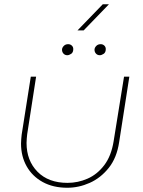

<svg xmlns="http://www.w3.org/2000/svg" viewBox="-20 -871 674 904"><path d="M589 -510 541 -202Q530 -128 492 -80.5Q454 -33 402.5 -10Q351 13 297 13Q230 13 181 -14Q132 -41 105.5 -88Q79 -135 79 -195Q79 -205 80 -216Q81 -227 82 -237L125 -510H150L108 -239Q107 -229 106 -218.5Q105 -208 105 -198Q105 -115 156.5 -62.5Q208 -10 298 -10Q347 -10 392.5 -30Q438 -50 471 -93.5Q504 -137 515 -206L564 -510ZM450 -611Q439 -611 432 -618.5Q425 -626 425 -637Q425 -646 433 -654.5Q441 -663 454 -663Q464 -663 471 -656.5Q478 -650 478 -640Q478 -624 468 -617.5Q458 -611 450 -611ZM297 -611Q286 -611 279 -618.5Q272 -626 272 -637Q272 -646 280 -654.5Q288 -663 301 -663Q311 -663 318 -656.5Q325 -650 325 -640Q325 -624 315 -617.5Q305 -611 297 -611ZM345 -728 464 -851H493L374 -728Z"/></svg>

Font: MuseoModerno Thin Thin
Style: Italic
Weight: 250
Italic angle: -9°
Version: Version 1.003